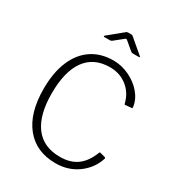

<svg xmlns="http://www.w3.org/2000/svg" viewBox="-222 -1092 1142 1239"><g transform="rotate(30 349.0 -472.5)"><path d="M494.5 -724.5C456.2 -742.8 416.7 -752 376 -752C313.3 -752 259.5 -736.8 214.5 -706.5C169.5 -676.2 135 -632.3 111 -575C87 -517.7 75 -449 75 -369C75 -249 101.8 -155.8 155.5 -89.5C209.2 -23.2 284.3 10 381 10C443.7 10 498.5 -7.2 545.5 -41.5C592.5 -75.8 624.7 -120 642 -174C642.7 -178.7 641.7 -181.7 639 -183L599 -194C595 -194.7 592.7 -193.7 592 -191C572 -139 545.3 -100.8 512 -76.5C478.7 -52.2 436.3 -40 385 -40C302.3 -40 240 -68.2 198 -124.5C156 -180.8 135 -262.3 135 -369C135 -478.3 155.7 -561.3 197 -618C238.3 -674.7 298.7 -703 378 -703C427.3 -703 469.8 -688.8 505.5 -660.5C541.2 -632.2 564.7 -594.7 576 -548C576.7 -543.3 578.3 -541 581 -541H583L628 -545C630 -545 631.5 -545.3 632.5 -546C633.5 -546.7 634 -548 634 -550V-554C630 -588.7 615.3 -621.2 590 -651.5C564.7 -681.8 532.8 -706.2 494.5 -724.5ZM386 -908 444 -859C448.7 -855 453.7 -853 459 -853H504C508.7 -853 511 -853.8 511 -855.5C511 -857.2 509 -859.7 505 -863L407 -946C406.3 -946.7 404.5 -948.3 401.5 -951C398.5 -953.7 394.7 -955 390 -955H367C359.7 -955 352.7 -951.7 346 -945L246 -863C242.7 -860.3 241.3 -858 242 -856C242.7 -854 244.7 -853 248 -853H289C292.3 -853 295.2 -853.5 297.5 -854.5C299.8 -855.5 302.3 -857 305 -859L366 -908C370.7 -912 374 -914 376 -914C377.3 -914 380.7 -912 386 -908Z"/></g></svg>

Font: Libre Franklin ExtraLight
Style: Regular
Weight: 275
Designer: Pablo Impallari, Rodrigo Fuenzalida
Foundry: Impallari Type
Version: Version 1.002; ttfautohint (v1.5)